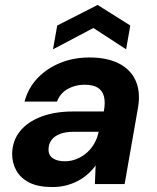

<svg xmlns="http://www.w3.org/2000/svg" viewBox="-20 -743 632 775"><path d="M191 12Q134 12 98.5 -6Q63 -24 46 -54.5Q29 -85 29 -122Q30 -175 60.5 -213Q91 -251 146 -272Q201 -293 275 -293H399Q406 -330 399.5 -354Q393 -378 374 -389.5Q355 -401 321 -401Q284 -401 253.5 -384Q223 -367 210 -333H79Q94 -388 131.5 -427.5Q169 -467 223 -489Q277 -511 341 -511Q412 -511 459.5 -487Q507 -463 527.5 -417.5Q548 -372 537 -308L483 0H363L366 -75Q352 -56 334 -40Q316 -24 294 -12.5Q272 -1 246.5 5.5Q221 12 191 12ZM241 -92Q267 -92 290 -101.5Q313 -111 331 -127Q349 -143 361 -164.5Q373 -186 378 -210L379 -211H276Q245 -211 222.5 -202.5Q200 -194 188 -178Q176 -162 176 -141Q175 -117 193 -104.5Q211 -92 241 -92ZM194 -544 211 -640 374 -723 506 -640 489 -544 357 -630Z"/></svg>

Font: DM Sans 20pt
Style: Bold Italic
Weight: 700
Italic angle: -10°
Version: Version 4.004;gftools[0.9.30]